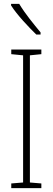

<svg xmlns="http://www.w3.org/2000/svg" viewBox="-20 -969 271 989"><path d="M79 -949H37V-941C68 -892 128 -829 167 -791H189V-802C152 -847 111 -896 79 -949ZM193 0V-24L134 -29V-684L193 -690V-714H38V-690L99 -684V-29L38 -24V0Z"/></svg>

Font: Noto Sans Bengali ExtraCondensed ExtraLight
Style: Regular
Weight: 200
Width: 2
Designer: Joana Ranito - Universal Thirst; Jelle Bosma - Monotype Design Team
Foundry: Universal Thirst ehf.
Version: Version 3.000